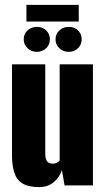

<svg xmlns="http://www.w3.org/2000/svg" viewBox="-20 -758 431 785"><path d="M141 7Q95 7 71 -8.5Q47 -24 38 -53.5Q29 -83 29 -124V-495H165V-130Q165 -118 167.5 -109Q170 -100 176.5 -94.5Q183 -89 195 -89Q203 -89 208.5 -91Q214 -93 218 -96Q222 -99 224 -102V-495H360V0H244L233 -63Q224 -33 199.5 -13Q175 7 141 7ZM131 -546Q108 -546 92.5 -561Q77 -576 77 -597Q77 -619 92.5 -633.5Q108 -648 131 -648Q154 -648 169 -633.5Q184 -619 184 -597Q184 -576 169 -561Q154 -546 131 -546ZM261 -546Q238 -546 222.5 -561Q207 -576 207 -597Q207 -619 222.5 -633.5Q238 -648 261 -648Q284 -648 299 -633.5Q314 -619 314 -597Q314 -576 299 -561Q284 -546 261 -546ZM88 -670V-738H302V-670Z"/></svg>

Font: Alumni Sans Thin ExtraBold
Style: Regular
Weight: 800
Version: Version 1.018